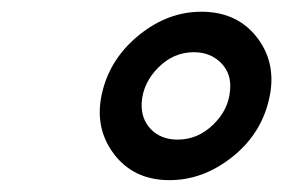

<svg xmlns="http://www.w3.org/2000/svg" viewBox="-20 -719 482 324"><path d="M266.1 -415Q204.6 -415 171.1 -460.7Q137.7 -506.3 153.3 -566.4Q167.5 -622.1 215.6 -660.6Q263.7 -699.2 319.8 -699.2Q381.3 -699.2 415 -654.1Q448.7 -608.9 433.1 -547.9Q418.9 -490.7 370.4 -452.9Q321.8 -415 266.1 -415ZM279.8 -483.4Q313.5 -483.4 339.6 -508.5Q365.7 -533.7 368.2 -566.4Q371.1 -594.2 353.3 -612.5Q335.4 -630.9 307.1 -630.9Q272.9 -630.9 247.3 -605.2Q221.7 -579.6 219.2 -546.9Q217.3 -519 234.4 -501.2Q251.5 -483.4 279.8 -483.4Z"/></svg>

Font: HK Grotesk SmBold Legacy Italic
Style: Regular
Weight: 600
Italic angle: -13°
Designer: Alfredo Marco Pradil
Foundry: Hanken Design Co.
Version: Version 2.022;PS 002.022;hotconv 1.0.88;makeotf.lib2.5.64775